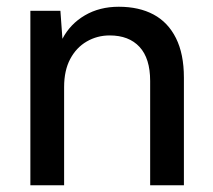

<svg xmlns="http://www.w3.org/2000/svg" viewBox="-20 -549 631 569"><path d="M70 0V-517H159L165 -434Q188 -478 231.5 -503.5Q275 -529 332 -529Q392 -529 435 -506Q478 -483 501.5 -436Q525 -389 525 -319V0H425V-309Q425 -376 393.5 -410Q362 -444 305 -444Q268 -444 237 -426Q206 -408 188 -374Q170 -340 170 -291V0Z"/></svg>

Font: DM Sans 11pt Medium
Style: Regular
Weight: 500
Version: Version 4.004;gftools[0.9.30]